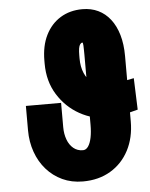

<svg xmlns="http://www.w3.org/2000/svg" viewBox="-52 -764 637 817"><g transform="rotate(-5 266.0 -356.0)"><path d="M522.9 -409.2 527.8 -274.4Q502 -267.1 467.3 -258.8Q432.6 -250.5 400.9 -250.5Q335.9 -250.5 278.8 -282.2Q221.7 -314 186 -371.1Q150.4 -428.2 150.4 -503.9V-516.1Q150.4 -579.6 173.1 -625.2Q195.8 -670.9 236.3 -695.8Q276.9 -720.7 330.1 -720.7Q367.7 -720.7 397.7 -706.3Q427.7 -691.9 449.2 -664.3Q470.7 -636.7 482.4 -596.9Q494.1 -557.1 494.1 -506.3V-227.5Q494.1 -157.7 466.1 -104Q438 -50.3 387.5 -20.3Q336.9 9.8 269.5 9.8Q221.2 9.8 181.9 -8.5Q142.6 -26.9 114.3 -59.1Q85.9 -91.3 70.6 -134.5Q55.2 -177.7 55.2 -227.5V-331.5H205.6V-227.5Q205.6 -198.7 214.4 -174.8Q223.1 -150.9 240.2 -136.7Q257.3 -122.6 280.8 -122.6Q293.9 -122.6 303.2 -135.7Q312.5 -148.9 317.4 -172.6Q322.3 -196.3 322.3 -227.5V-526.4Q322.3 -540 322 -549.8Q321.8 -559.6 321.5 -566.2Q321.3 -572.8 320.3 -575.9Q319.3 -579.1 318.4 -579.1Q313 -579.1 308.6 -573.2Q304.2 -567.4 302.2 -555.7Q300.3 -543.9 300.3 -526.4V-512.7Q300.3 -477.1 312 -449.7Q323.7 -422.4 346.4 -407Q369.1 -391.6 400.9 -391.6Q433.6 -391.6 464.6 -397.5Q495.6 -403.3 522.9 -409.2Z"/></g></svg>

Font: Roboto Condensed Black
Style: Regular
Weight: 900
Designer: Christian Robertson
Foundry: Google
Version: Version 3.008; 2023